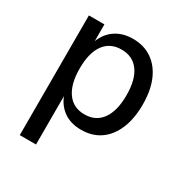

<svg xmlns="http://www.w3.org/2000/svg" viewBox="-159 -626 893 932"><g transform="rotate(30 288.0 -160.0)"><path d="M79 180V-491H166V-383H161Q179 -440 221 -470Q263 -500 322 -500Q384 -500 429 -469Q474 -438 498 -381.5Q522 -325 522 -246Q522 -168 498 -110.5Q474 -53 429.5 -22Q385 9 323 9Q263 9 222.5 -21Q182 -51 165 -105H170V180ZM300 -64Q363 -64 397 -111.5Q431 -159 431 -246Q431 -334 397 -380.5Q363 -427 300 -427Q237 -427 203 -380.5Q169 -334 169 -246Q169 -159 203 -111.5Q237 -64 300 -64Z"/></g></svg>

Font: Nunito Sans 10pt SemiCondensed Medium
Style: Regular
Weight: 500
Width: 4
Designer: Vernon Adams
Foundry: Vernon Adams
Version: Version 3.101;gftools[0.9.27]